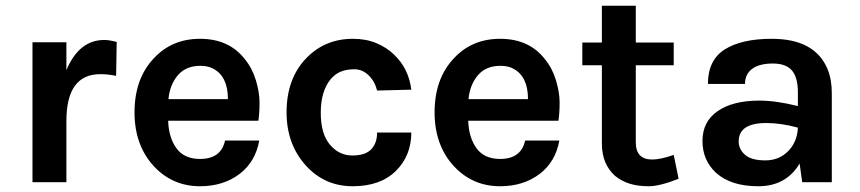

<svg xmlns="http://www.w3.org/2000/svg" viewBox="-20 -634 2993 668"><path d="M93 0V-487H211V-390Q255 -495 343 -495Q360 -495 386 -488L384 -370Q356 -376 329 -376Q211 -376 211 -213V0Z M448 -243Q448 -360 515 -431Q578 -499 676 -499Q777 -499 832 -428Q858 -396 870.5 -354Q883 -312 883 -277Q883 -242 879 -214H565Q567 -155 594 -118Q621 -81 676 -81Q749 -81 763 -145H882Q869 -72 815 -30Q758 14 676 14Q580 14 515 -56Q448 -129 448 -243ZM566 -289H773Q773 -368 722 -395Q704 -405 677 -405Q627 -405 599 -372.5Q571 -340 566 -289Z M977 -243Q977 -361 1046 -432Q1111 -499 1208 -499Q1254 -499 1290.5 -483.5Q1327 -468 1352 -443Q1402 -395 1411 -322L1292 -319Q1284 -351 1262.5 -372Q1241 -393 1213 -393Q1185 -393 1165 -384.5Q1145 -376 1130 -358Q1096 -316 1096 -242Q1096 -168 1128 -130.5Q1160 -93 1205.5 -93Q1251 -93 1271.5 -114.5Q1292 -136 1292 -173H1411Q1411 -93 1358 -40Q1304 14 1207 14Q1111 14 1046 -56Q977 -131 977 -243Z M1492 -243Q1492 -360 1559 -431Q1622 -499 1720 -499Q1821 -499 1876 -428Q1902 -396 1914.5 -354Q1927 -312 1927 -277Q1927 -242 1923 -214H1609Q1611 -155 1638 -118Q1665 -81 1720 -81Q1793 -81 1807 -145H1926Q1913 -72 1859 -30Q1802 14 1720 14Q1624 14 1559 -56Q1492 -129 1492 -243ZM1610 -289H1817Q1817 -368 1766 -395Q1748 -405 1721 -405Q1671 -405 1643 -372.5Q1615 -340 1610 -289Z M2006 -407V-486H2074V-614H2192V-486H2324V-407H2192V-139Q2192 -79 2249 -79Q2278 -79 2324 -95L2341 -12Q2275 14 2237 14Q2199 14 2170.5 5Q2142 -4 2120 -22Q2074 -63 2074 -135V-407Z M2622 -284Q2680 -284 2756 -265V-313Q2756 -364 2735.5 -388.5Q2715 -413 2668.5 -413Q2622 -413 2597 -394.5Q2572 -376 2572 -342H2443Q2443 -425 2501.5 -462Q2560 -499 2665 -499Q2815 -499 2859 -394Q2874 -358 2874 -309V0H2771L2762 -65Q2715 14 2618 14Q2524 14 2472 -32Q2424 -76 2424 -143.5Q2424 -211 2477 -247.5Q2530 -284 2622 -284ZM2550 -142Q2550 -115 2572 -95.5Q2594 -76 2642.5 -76Q2691 -76 2722.5 -108.5Q2754 -141 2756 -190Q2697 -206 2646 -206Q2550 -206 2550 -142Z"/></svg>

Font: Karmilla
Style: Bold
Weight: 700
Designer: Jonathan Pinhorn
Version: Version 1.000